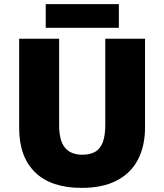

<svg xmlns="http://www.w3.org/2000/svg" viewBox="-20 -902 797 932"><path d="M684 -284Q684 -194 650 -128Q616 -62 547.5 -26Q479 10 376 10Q228 10 150.5 -65.5Q73 -141 73 -280V-714H267V-295Q267 -219 295.5 -185Q324 -151 379 -151Q419 -151 443.5 -166Q468 -181 479.5 -213Q491 -245 491 -296V-714H684ZM557 -882V-767H202V-882Z"/></svg>

Font: Noto Sans Devanagari Black
Style: Regular
Weight: 900
Version: Version 2.003